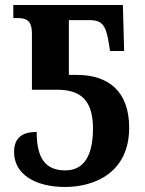

<svg xmlns="http://www.w3.org/2000/svg" viewBox="-20 -734 578 764"><path d="M239 10C355 10 494 -46 494 -226C494 -371 411 -436 285 -436H254V-654H337C386 -654 400 -631 410 -579L418 -531H474L469 -714H33V-662H50C83 -662 107 -654 107 -601V-377H205C288 -377 350 -348 350 -223C350 -118 316 -56 240 -56C160 -56 126 -105 126 -209C70 -209 36 -187 36 -129C36 -40 121 10 239 10Z"/></svg>

Font: Noto Serif SemiCondensed
Style: Bold
Weight: 700
Width: 4
Designer: Monotype Design Team
Foundry: Monotype Imaging Inc.
Version: Version 2.015